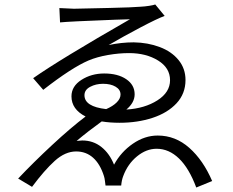

<svg xmlns="http://www.w3.org/2000/svg" viewBox="-20 -790 1040 857"><path d="M310 -751Q361 -752 468 -754.5Q575 -757 607 -760Q627 -761 646 -764Q665 -767 673 -770L715 -719Q682 -707 607 -667.5Q532 -628 465 -589Q522 -601 577 -601Q640 -600 693 -580Q746 -560 777 -522Q808 -484 808 -433Q808 -372 768 -329Q728 -286 661 -264Q594 -242 514 -242Q470 -242 434 -248Q373 -204 322 -161Q340 -163 347 -163Q396 -163 432.5 -134Q469 -105 489 -55Q520 -112 573 -148.5Q626 -185 684 -185Q763 -185 825 -130Q887 -75 927 18L856 47Q824 -39 779 -82.5Q734 -126 679 -126Q633 -126 591.5 -92Q550 -58 530 -4Q523 14 521 38H451Q450 32 448.5 18.5Q447 5 444 -4Q427 -58 395.5 -86Q364 -114 320 -114Q271 -114 224.5 -72Q178 -30 123 44L61 7Q129 -65 213 -143Q297 -221 362 -270Q299 -302 299 -360Q299 -405 343.5 -433.5Q388 -462 445 -462Q506 -462 543.5 -436.5Q581 -411 581 -369Q581 -332 544 -301Q626 -306 682.5 -342Q739 -378 739 -432Q739 -487 685.5 -520Q632 -553 556 -553Q511 -553 462 -544.5Q413 -536 375 -520Q300 -488 173 -389L128 -441Q246 -524 560 -704Q562 -704 494 -702Q285 -694 248 -690L245 -754Q296 -751 310 -751ZM518 -368Q518 -390 496 -403Q474 -416 440 -416Q408 -416 382.5 -402.5Q357 -389 357 -365Q357 -314 454 -303Q484 -316 501 -333Q518 -350 518 -368Z"/></svg>

Font: Sinter Normal
Style: Regular
Weight: 350
Foundry: Adobe & rsms
Version: Version 1.000